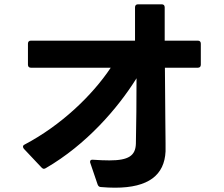

<svg xmlns="http://www.w3.org/2000/svg" viewBox="-20 -833 1040 893"><path d="M750 -129V-167C750 -201 749 -238 749 -268L747 -518H900C909 -518 914 -523 914 -532V-630C914 -639 909 -644 900 -644H746V-799C746 -808 741 -813 732 -813H622C613 -813 608 -808 608 -799V-675V-644H124C115 -644 110 -639 110 -630V-532C110 -523 115 -518 124 -518H495C409 -389 264 -250 95 -161C89 -158 87 -155 87 -151C87 -148 88 -145 91 -141L173 -54C177 -50 180 -48 184 -48C187 -48 190 -49 193 -51C381 -160 527 -328 615 -469C615 -371 614 -252 612 -164C610 -109 578 -87 489 -87C467 -87 442 -88 413 -90C404 -91 399 -88 399 -81C399 -79 399 -77 400 -75L434 25C437 33 442 37 450 37C473 39 494 40 515 40C671 40 745 -19 750 -129Z"/></svg>

Font: LINE Seed JP_OTF Bold
Style: Regular
Weight: 700
Designer: LINE & Fontrix & Fontworks
Version: Version 1.009